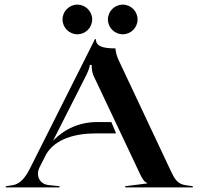

<svg xmlns="http://www.w3.org/2000/svg" viewBox="-20 -809 858 829"><path d="M250 -725C250 -689.7 278.7 -661 314 -661C349.3 -661 378 -689.7 378 -725C378 -760.3 349.3 -789 314 -789C278.7 -789 250 -760.3 250 -725ZM446 -725C446 -689.7 474.7 -661 510 -661C545.3 -661 574 -689.7 574 -725C574 -760.3 545.3 -789 510 -789C474.7 -789 446 -760.3 446 -725ZM5 0H237V-5L189 -10C160.5 -13.2 143.9 -34 143.9 -58.7C143.9 -67.8 146.2 -77.5 151 -87L179.1 -142.5C218 -208.5 302.4 -233 394 -233H481.2L460.7 -282H399C324.4 -282 258.4 -252.6 208.9 -201.2L353.5 -486.5C363.7 -507.7 367.5 -520.5 367.5 -528.5H375.8C375.8 -515.5 377.2 -498.3 382.8 -484.5L584.5 -58C592.6 -40.9 601.5 -24 615.5 -19V-17L520.5 -5V0H812.5V-5L783.5 -9C745.9 -14.2 733.7 -36.6 717.5 -71L491.5 -551C481.8 -571.5 479.5 -589 478.5 -600C420.3 -600 394 -610.8 394 -640H390L109 -81C90.8 -44.7 67.9 -14 33 -9L5 -5Z"/></svg>

Font: Prida01
Style: Black
Weight: 900
Designer: gluk
Foundry: gluk
Version: Version 00.072